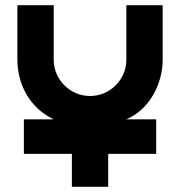

<svg xmlns="http://www.w3.org/2000/svg" viewBox="-20 -720 694 740"><path d="M72 -260V-127H257V0H397V-127H582V-260H466C555 -296 607 -396 607 -490V-700H467V-490C467 -413 404 -350 327 -350C250 -350 187 -413 187 -490V-700H47V-490C47 -396 94 -304 187 -260Z"/></svg>

Font: Righteous
Style: Regular
Weight: 400
Designer: Astigmatic (AOETI)
Foundry: Astigmatic (AOETI)
Version: Version 1.000